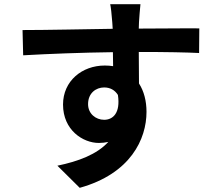

<svg xmlns="http://www.w3.org/2000/svg" viewBox="-20 -826 1040 920"><path d="M545 -371C558 -284 521 -252 479 -252C439 -252 402 -281 402 -327C402 -380 440 -407 479 -407C507 -407 530 -395 545 -371ZM88 -682 91 -561C214 -568 370 -574 521 -576L522 -509C509 -511 496 -512 482 -512C373 -512 282 -438 282 -325C282 -203 377 -141 454 -141C470 -141 485 -143 499 -146C444 -86 356 -53 255 -32L362 74C606 6 682 -160 682 -290C682 -342 670 -389 646 -426L645 -577C781 -577 874 -575 934 -572L935 -690C883 -691 746 -689 645 -689L646 -720C647 -736 651 -790 653 -806H508C511 -794 515 -760 518 -719L520 -688C384 -686 202 -682 88 -682Z"/></svg>

Font: Noto Sans CJK TC
Style: Bold
Weight: 700
Designer: Ryoko NISHIZUKA 西塚涼子 (kana, bopomofo & ideographs); Paul D. Hunt (Latin, Greek & Cyrillic); Sandoll Communications 산돌커뮤니
Foundry: Adobe
Version: Version 2.004;hotconv 1.0.118;makeotfexe 2.5.65603